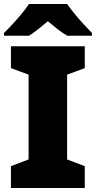

<svg xmlns="http://www.w3.org/2000/svg" viewBox="-21 -947 483 967"><path d="M406 0H34V-110L123 -144V-571L34 -604V-714H406V-604L317 -571V-144L406 -110ZM317 -927Q333 -904 355.5 -876.5Q378 -849 401.5 -823.5Q425 -798 442 -781V-767H318Q292 -782 269 -800Q246 -818 220 -840Q194 -818 172.5 -801Q151 -784 125 -767H-1V-781Q18 -799 41.5 -824.5Q65 -850 87.5 -877Q110 -904 125 -927Z"/></svg>

Font: Noto Sans Devanagari Black
Style: Regular
Weight: 900
Version: Version 2.003